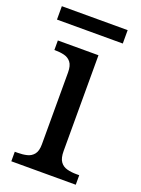

<svg xmlns="http://www.w3.org/2000/svg" viewBox="-131 -735 583 795"><g transform="rotate(20 160.0 -337.5)"><path d="M23 0V-42H36Q58 -42 76.5 -46.5Q95 -51 106.5 -65.5Q118 -80 118 -109V-426Q118 -456 106.5 -470.5Q95 -485 76.5 -489.5Q58 -494 36 -494H33V-536H212V-114Q212 -83 223 -67.5Q234 -52 253 -47Q272 -42 294 -42H307V0ZM0 -616V-675H290V-616Z"/></g></svg>

Font: Noto Serif Toto
Style: Regular
Weight: 400
Designer: Monotype Design Team
Foundry: Monotype Imaging Inc.
Version: Version 2.001